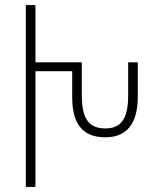

<svg xmlns="http://www.w3.org/2000/svg" viewBox="-20 -736 608 758"><path d="M82 2H120V-455H265V-353C265 -243 309 -194 396 -194C478 -194 524 -245 524 -354V-490H486V-359C486 -263 455 -229 396 -229C334 -229 303 -263 303 -359V-490H120V-716H82Z"/></svg>

Font: Noto Sans Armenian Condensed ExtraLight
Style: Regular
Weight: 200
Width: 3
Designer: Monotype Design Team
Foundry: Monotype Imaging Inc.
Version: Version 2.008